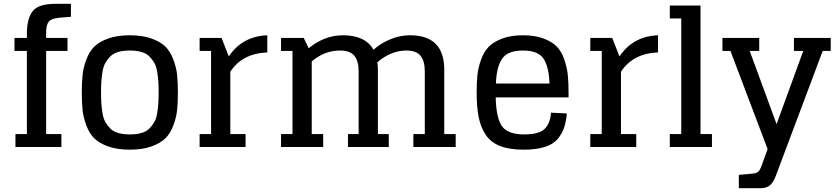

<svg xmlns="http://www.w3.org/2000/svg" viewBox="-20 -771 4379 1007"><path d="M222 -601Q222 -640 235.5 -657Q249 -674 291 -678L352 -683V-751H272Q181 -751 151 -712Q121 -673 121 -594V-572H56V-504H121V-68H61V0H302V-68H222V-504H334V-572H222Z M661 -66Q626 -66 600 -73.5Q574 -81 558 -97.5Q542 -114 532 -132Q522 -150 517.5 -178Q513 -206 511.5 -229Q510 -252 510 -286Q510 -320 511.5 -343Q513 -366 517.5 -394Q522 -422 532 -440Q542 -458 558 -474.5Q574 -491 600 -498.5Q626 -506 661 -506Q696 -506 722 -498.5Q748 -491 764 -474.5Q780 -458 790 -440Q800 -422 804.5 -394Q809 -366 810.5 -343Q812 -320 812 -286Q812 -252 810.5 -229Q809 -206 804.5 -178Q800 -150 790 -132Q780 -114 764 -97.5Q748 -81 722 -73.5Q696 -66 661 -66ZM661 14Q727 14 774.5 -3Q822 -20 848 -46Q874 -72 889.5 -114Q905 -156 909 -194.5Q913 -233 913 -286Q913 -339 909 -377.5Q905 -416 889.5 -458Q874 -500 848 -526Q822 -552 774.5 -569Q727 -586 661 -586Q595 -586 547.5 -569Q500 -552 474 -526Q448 -500 432.5 -458Q417 -416 413 -377.5Q409 -339 409 -286Q409 -233 413 -194.5Q417 -156 432.5 -114Q448 -72 474 -46Q500 -20 547.5 -3Q595 14 661 14Z M1142 -572H1087H1027V-504H1087V-68H1027V0H1268V-68H1188V-395Q1251 -491 1382 -496V-586Q1251 -581 1180 -475Z M1805 0H2019V-68H1962V-406Q1962 -426 1959 -444Q2030 -506 2112 -506Q2164 -506 2186 -478Q2208 -450 2208 -396V-68H2148V0H2370V-68H2310V-406Q2310 -586 2130 -586Q2077 -586 2026 -564.5Q1975 -543 1939 -510Q1896 -586 1779 -586Q1682 -586 1599 -518L1573 -572H1514H1454V-504H1514V-68H1454V0H1675V-68H1615V-449Q1682 -506 1763 -506Q1816 -506 1838.5 -478.5Q1861 -451 1861 -396V-68H1805Z M2727 14Q2793 14 2838 -0.5Q2883 -15 2906 -43.5Q2929 -72 2939 -102.5Q2949 -133 2953 -176L2870 -180Q2866 -124 2836.5 -95Q2807 -66 2729 -66Q2643 -66 2612.5 -109.5Q2582 -153 2580 -260H2962V-286Q2962 -339 2958 -377.5Q2954 -416 2940 -458Q2926 -500 2901 -526Q2876 -552 2831 -569Q2786 -586 2723 -586Q2660 -586 2614.5 -569Q2569 -552 2543.5 -526Q2518 -500 2503 -458Q2488 -416 2484 -377.5Q2480 -339 2480 -286Q2480 -209 2490.5 -156.5Q2501 -104 2527.5 -64Q2554 -24 2603 -5Q2652 14 2727 14ZM2722 -506Q2803 -506 2831 -463Q2859 -420 2862 -333H2581Q2584 -420 2613.5 -463Q2643 -506 2722 -506Z M3191 -572H3136H3076V-504H3136V-68H3076V0H3317V-68H3237V-395Q3300 -491 3431 -496V-586Q3300 -581 3229 -475Z M3493 -674H3553V-68H3493V0H3714V-68H3654V-742H3493Z M3855 216H3969Q4001 216 4019 200Q4037 184 4049 151L4295 -504H4337V-572H4144V-504H4193L4053 -120L3912 -504H3962V-572H3769V-504H3811L4006 11L3974 99Q3966 121 3957 129.5Q3948 138 3924 140L3855 146Z"/></svg>

Font: Glegoo
Style: Bold
Weight: 700
Version: Version 2.0.1; ttfautohint (v0.9) -r 48 -G 60